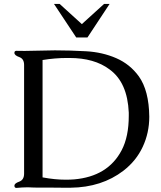

<svg xmlns="http://www.w3.org/2000/svg" viewBox="-20 -944 814 969"><path d="M252.4 -924.3H280.8L393.1 -822.3L505.4 -924.3H533.2L421.4 -754.9H364.7ZM104.5 -687 257.3 -689.9Q332 -689.9 414.6 -685.3Q497.1 -680.7 566.7 -650.4Q636.2 -620.1 680.7 -558.6Q731.9 -486.8 733.4 -355Q733.4 -273.9 700.4 -203.1Q667.5 -132.3 603 -82.5Q493.7 1.5 336.4 3.4H297.4Q269 3.4 244.1 2.9H187Q146.5 2.9 125.5 1.5H113.8Q94.2 1.5 63 4.4Q52.7 4.4 52.7 -7.1Q52.7 -18.6 77.1 -27.3Q101.6 -36.1 101.6 -67.9V-616.2Q101.6 -647.5 77.1 -656Q52.7 -664.6 52.7 -677.2Q52.7 -687.5 63 -687.5Q83.5 -687 104.5 -687ZM194.8 -48.8Q256.3 -37.1 312 -37.1Q333 -37.1 353.5 -38.6Q524.4 -53.2 593.8 -185.5Q629.9 -253.9 629.9 -359.4V-375.5Q623.5 -528.3 532.7 -593.8Q456.1 -651.4 330.6 -651.4Q324.2 -651.4 317.9 -651.4Q257.8 -651.4 194.8 -641.1Z"/></svg>

Font: Caudex
Style: Regular
Weight: 400
Version: Version 1.04